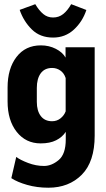

<svg xmlns="http://www.w3.org/2000/svg" viewBox="-20 -668 497 901"><path d="M33.2 168Q61 186.5 107.4 199.7Q153.8 212.9 207 212.9Q303.2 212.9 363.8 151.9Q424.3 90.8 424.3 -31.7V-446.3H287.6V-398.4H287.1Q273.4 -422.9 241.7 -439Q210 -455.1 171.9 -455.1Q99.1 -455.1 57.4 -400.6Q15.6 -346.2 15.6 -257.3V-191.9Q15.6 -103.5 58.3 -49.3Q101.1 4.9 170.9 4.9Q214.4 4.9 243.4 -9.8Q272.5 -24.4 288.6 -49.3V-13.7Q288.6 55.2 255.4 83Q222.2 110.8 186.5 110.8Q148.9 110.8 111.8 96.7Q74.7 82.5 56.2 68.4ZM152.8 -255.4Q152.8 -298.8 171.1 -324Q189.5 -349.1 224.6 -349.1Q246.1 -349.1 263.4 -336.9Q280.8 -324.7 288.1 -301.8V-145.5Q281.2 -126.5 264.2 -112.8Q247.1 -99.1 224.6 -99.1Q189.9 -99.1 171.4 -123.5Q152.8 -147.9 152.8 -189.9ZM314 -648.4Q296.9 -618.2 276.6 -602.1Q256.3 -585.9 229 -585.9Q202.6 -585.9 182.9 -602.3Q163.1 -618.7 145.5 -648.4L72.3 -621.6Q90.8 -567.9 129.4 -529.8Q168 -491.7 229 -491.7Q286.1 -491.7 326.7 -529.1Q367.2 -566.4 385.3 -621.1Z"/></svg>

Font: Roboto Flex Super Cond Bold
Style: Regular
Weight: 700
Width: 3
Designer: Berlow after Robertson
Foundry: Google
Version: Version 3.000